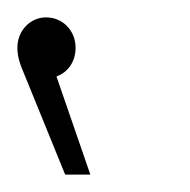

<svg xmlns="http://www.w3.org/2000/svg" viewBox="-56 -877 219 221"><path d="M9 -789C23 -794 31 -807 31 -822C31 -842 16 -857 -3 -857C-21 -857 -36 -842 -36 -822C-36 -810 -32 -801 -27 -789L19 -676H48Z"/></svg>

Font: Montserrat arm ExtraLight
Style: Regular
Weight: 275
Designer: Julieta Ulanovsky
Foundry: Julieta Ulanovsky
Version: Version 6.000;PS 006.000;hotconv 1.0.88;makeotf.lib2.5.64775